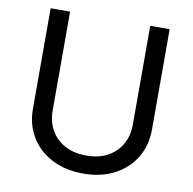

<svg xmlns="http://www.w3.org/2000/svg" viewBox="-82 -810 907 903"><g transform="rotate(10 372.0 -358.5)"><path d="M372.6 11.7Q286.6 11.7 222.4 -22Q158.2 -55.7 123 -114.3Q87.9 -172.9 87.9 -247.6V-727.5H180.7V-254.9Q180.7 -202.6 203.9 -161.9Q227.1 -121.1 270 -97.7Q313 -74.2 372.6 -74.2Q432.1 -74.2 474.9 -97.7Q517.6 -121.1 540.5 -161.9Q563.5 -202.6 563.5 -254.9V-727.5H656.2V-247.6Q656.2 -172.9 621.1 -114.3Q585.9 -55.7 522.2 -22Q458.5 11.7 372.6 11.7Z"/></g></svg>

Font: Inter Variable LoSnoCo
Style: Regular
Weight: 400
Designer: Rasmus Andersson
Foundry: rsms
Version: Version 4.000;git-a52131595; featfreeze: case,dlig,ss01,ss02